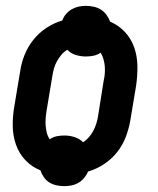

<svg xmlns="http://www.w3.org/2000/svg" viewBox="-20 -588 540 656"><path d="M200 48Q186 48 172.5 45Q159 42 148 35Q137 28 129.5 17Q122 6 118 -6Q88 -18 66.5 -41Q45 -64 34.5 -94Q24 -124 23.5 -157.5Q23 -191 29 -225L49 -345Q53 -373 64 -400.5Q75 -428 94 -452Q113 -476 139 -493Q165 -510 193 -518Q197 -530 205.5 -540Q214 -550 225.5 -556.5Q237 -563 249 -565.5Q261 -568 273 -568Q287 -568 300.5 -565Q314 -562 325 -555Q336 -548 344 -537Q352 -526 356 -514Q385 -502 406.5 -479Q428 -456 438.5 -426Q449 -396 449.5 -362.5Q450 -329 445 -295L425 -175Q420 -147 409.5 -119.5Q399 -92 380 -68Q361 -44 335 -27Q309 -10 281 -2Q276 10 267.5 20Q259 30 248 36.5Q237 43 224.5 45.5Q212 48 200 48ZM264 -102Q275 -109 284 -119.5Q293 -130 299 -141.5Q305 -153 309 -165.5Q313 -178 315 -191L334 -311Q337 -323 338 -336Q339 -349 338 -361.5Q337 -374 333.5 -386Q330 -398 324 -408Q312 -400 299 -397.5Q286 -395 273 -395Q255 -395 238 -400.5Q221 -406 210 -418Q198 -411 189.5 -400.5Q181 -390 174.5 -378.5Q168 -367 164.5 -354.5Q161 -342 159 -329L139 -209Q137 -197 136 -184Q135 -171 136 -158.5Q137 -146 140 -134Q143 -122 150 -112Q161 -120 174 -122.5Q187 -125 200 -125Q218 -125 235 -119.5Q252 -114 264 -102Z"/></svg>

Font: Iosevka SS04 Heavy Oblique
Style: Regular
Weight: 900
Italic angle: -9°
Monospace: yes
Designer: Belleve Invis
Foundry: Belleve Invis
Version: Version 19.0.0; ttfautohint (v1.8.4)